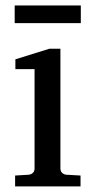

<svg xmlns="http://www.w3.org/2000/svg" viewBox="-20 -669 343 689"><path d="M34.2 0V-39.1L83 -42Q92.3 -43 98.1 -48.8Q104 -54.7 104 -64V-420.9H35.2V-456.1L157.2 -494.1H196.8V-64Q196.8 -54.7 202.9 -48.8Q209 -43 217.8 -42L269 -39.1V0ZM32.7 -585.9V-649.4H270V-585.9Z"/></svg>

Font: Charis SIL Phon
Style: Regular
Weight: 400
Foundry: SIL International
Version: Version 5.000